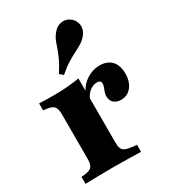

<svg xmlns="http://www.w3.org/2000/svg" viewBox="-169 -775 773 865"><g transform="rotate(-30 217.0 -342.5)"><path d="M155.6 -2.4Q119.4 -2.4 87.1 -1.6Q54.8 -0.8 18.5 0V-36.3L34.7 -37.9Q63.7 -41.1 73.4 -52.8Q83.1 -64.5 83.1 -94.4V-209.7H228.2V-94.4Q228.2 -74.2 232.7 -63.3Q237.1 -52.4 249.6 -46.8Q262.1 -41.1 285.5 -38.7L307.3 -36.3V0Q280.6 -0.8 256 -1.2Q231.5 -1.6 206.9 -2Q182.3 -2.4 155.6 -2.4ZM83.1 -209.7V-321.8Q83.1 -353.2 73.4 -364.9Q63.7 -376.6 34.7 -380.6L18.5 -382.3V-418.5Q38.7 -417.7 56.5 -417.3Q74.2 -416.9 97.6 -416.9Q136.3 -416.9 167.7 -419.8Q199.2 -422.6 228.2 -427.4V-418.5V-209.7ZM347.6 -247.6Q324.2 -247.6 310.5 -260.1Q296.8 -272.6 296.8 -293.5Q296.8 -305.6 300.4 -315.7Q304 -325.8 307.7 -335.1Q311.3 -344.4 311.3 -352.4Q311.3 -370.2 291.1 -370.2Q277.4 -370.2 264.5 -363.7Q251.6 -357.3 241.1 -344.8Q230.6 -332.3 225 -315.3L224.2 -356.5Q241.1 -391.1 272.6 -410.9Q304 -430.6 339.5 -430.6Q379 -430.6 400.8 -407.3Q422.6 -383.9 422.6 -341.1Q422.6 -299.2 402 -273.4Q381.5 -247.6 347.6 -247.6ZM179.8 -473.4 162.1 -488.7Q190.3 -532.3 202.4 -562.9Q214.5 -593.5 222.2 -616.5Q229.8 -639.5 246 -658.9Q263.7 -681.5 289.9 -684.7Q316.1 -687.9 337.1 -669.4Q355.6 -652.4 356.9 -627.8Q358.1 -603.2 340.3 -582.3Q326.6 -566.1 311.3 -556.9Q296 -547.6 276.6 -537.9Q257.3 -528.2 233.5 -513.7Q209.7 -499.2 179.8 -473.4Z"/></g></svg>

Font: Playfair 9pt Black
Style: Regular
Weight: 900
Designer: Claus Eggers Sørensen
Foundry: Claus Eggers Sørensen
Version: Version 2.203